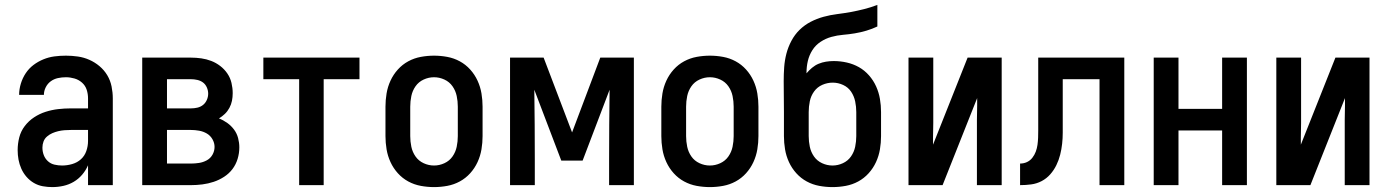

<svg xmlns="http://www.w3.org/2000/svg" viewBox="-20 -755 5665 783"><path d="M193 8Q174 8 154.5 4.5Q135 1 118 -9Q101 -19 88 -34Q75 -49 67 -67Q59 -85 55.5 -104Q52 -123 52 -143Q52 -169 58.5 -194.5Q65 -220 81 -241Q97 -262 119 -276.5Q141 -291 166 -299Q191 -307 217 -310Q243 -313 269 -313H339V-354Q339 -372 333.5 -389Q328 -406 314.5 -418Q301 -430 283.5 -435Q266 -440 249 -440Q232 -440 216 -436.5Q200 -433 187 -423.5Q174 -414 166.5 -399Q159 -384 159 -368H58Q58 -391 65 -414Q72 -437 85 -456.5Q98 -476 116.5 -490Q135 -504 157 -513Q179 -522 202 -525Q225 -528 249 -528Q273 -528 297.5 -524.5Q322 -521 344.5 -511Q367 -501 386 -485Q405 -469 417.5 -448Q430 -427 435 -402.5Q440 -378 440 -354V0H339V-81Q330 -60 315 -42.5Q300 -25 280.5 -13.5Q261 -2 238.5 3Q216 8 193 8ZM233 -80Q254 -80 274.5 -86Q295 -92 310 -105.5Q325 -119 332 -139Q339 -159 339 -180V-225H269Q256 -225 243 -224Q230 -223 217.5 -220Q205 -217 193.5 -212Q182 -207 172 -198.5Q162 -190 157.5 -178Q153 -166 153 -153Q153 -137 158.5 -122.5Q164 -108 175.5 -97.5Q187 -87 202.5 -83.5Q218 -80 233 -80Z M560 0V-520H759Q780 -520 801 -517Q822 -514 841.5 -506.5Q861 -499 878 -486Q895 -473 907 -455.5Q919 -438 924 -417Q929 -396 929 -375Q929 -359 926 -344Q923 -329 915.5 -315Q908 -301 897 -290.5Q886 -280 873 -272Q891 -265 907 -253.5Q923 -242 934.5 -226.5Q946 -211 951 -192Q956 -173 956 -154Q956 -130 949 -107Q942 -84 928 -65.5Q914 -47 894 -34Q874 -21 851.5 -13.5Q829 -6 805.5 -3Q782 0 759 0ZM661 -313H759Q772 -313 785 -316Q798 -319 808 -327Q818 -335 823.5 -347.5Q829 -360 829 -373Q829 -386 823.5 -398.5Q818 -411 808 -418.5Q798 -426 785 -429Q772 -432 759 -432H661ZM661 -88H759Q775 -88 791.5 -90.5Q808 -93 823 -101Q838 -109 846.5 -124Q855 -139 855 -156Q855 -172 846.5 -187Q838 -202 823.5 -210.5Q809 -219 792 -222Q775 -225 759 -225H661Z M1200 0V-432H1054V-520H1446V-432H1300V0Z M1750 8Q1723 8 1696 3Q1669 -2 1645 -15Q1621 -28 1602.5 -48.5Q1584 -69 1572.5 -94Q1561 -119 1556.5 -146Q1552 -173 1552 -200V-320Q1552 -347 1556.5 -374Q1561 -401 1572.5 -426Q1584 -451 1602.5 -471.5Q1621 -492 1645 -505Q1669 -518 1696 -523Q1723 -528 1750 -528Q1777 -528 1804 -523Q1831 -518 1855 -505Q1879 -492 1897.5 -471.5Q1916 -451 1927.5 -426Q1939 -401 1943.5 -374Q1948 -347 1948 -320V-200Q1948 -173 1943.5 -146Q1939 -119 1927.5 -94Q1916 -69 1897.5 -48.5Q1879 -28 1855 -15Q1831 -2 1804 3Q1777 8 1750 8ZM1750 -80Q1772 -80 1792.5 -89.5Q1813 -99 1825.5 -117Q1838 -135 1842.5 -156.5Q1847 -178 1847 -200V-320Q1847 -342 1842.5 -363.5Q1838 -385 1825.5 -403Q1813 -421 1792.5 -430.5Q1772 -440 1750 -440Q1728 -440 1707.5 -430.5Q1687 -421 1674.5 -403Q1662 -385 1657.5 -363.5Q1653 -342 1653 -320V-200Q1653 -178 1657.5 -156.5Q1662 -135 1674.5 -117Q1687 -99 1707.5 -89.5Q1728 -80 1750 -80Z M2060 0V-520H2197L2313 -215L2428 -520H2565V0H2464V-104Q2464 -175 2464.5 -246.5Q2465 -318 2466 -389L2356 -100H2269L2159 -389Q2160 -318 2160.5 -246.5Q2161 -175 2161 -104V0Z M2875 8Q2848 8 2821 3Q2794 -2 2770 -15Q2746 -28 2727.5 -48.5Q2709 -69 2697.5 -94Q2686 -119 2681.5 -146Q2677 -173 2677 -200V-320Q2677 -347 2681.5 -374Q2686 -401 2697.5 -426Q2709 -451 2727.5 -471.5Q2746 -492 2770 -505Q2794 -518 2821 -523Q2848 -528 2875 -528Q2902 -528 2929 -523Q2956 -518 2980 -505Q3004 -492 3022.5 -471.5Q3041 -451 3052.5 -426Q3064 -401 3068.5 -374Q3073 -347 3073 -320V-200Q3073 -173 3068.5 -146Q3064 -119 3052.5 -94Q3041 -69 3022.5 -48.5Q3004 -28 2980 -15Q2956 -2 2929 3Q2902 8 2875 8ZM2875 -80Q2897 -80 2917.5 -89.5Q2938 -99 2950.5 -117Q2963 -135 2967.5 -156.5Q2972 -178 2972 -200V-320Q2972 -342 2967.5 -363.5Q2963 -385 2950.5 -403Q2938 -421 2917.5 -430.5Q2897 -440 2875 -440Q2853 -440 2832.5 -430.5Q2812 -421 2799.5 -403Q2787 -385 2782.5 -363.5Q2778 -342 2778 -320V-200Q2778 -178 2782.5 -156.5Q2787 -135 2799.5 -117Q2812 -99 2832.5 -89.5Q2853 -80 2875 -80Z M3375 8Q3348 8 3321 3Q3294 -2 3270 -15Q3246 -28 3227.5 -48.5Q3209 -69 3197.5 -94Q3186 -119 3181.5 -146Q3177 -173 3177 -200V-298Q3177 -330 3176.5 -361.5Q3176 -393 3176 -424Q3176 -453 3178 -481Q3180 -509 3187 -536Q3194 -563 3207.5 -588.5Q3221 -614 3241 -633.5Q3261 -653 3286 -666Q3311 -679 3338.5 -686.5Q3366 -694 3394 -697.5Q3422 -701 3449.5 -706Q3477 -711 3504.5 -718Q3532 -725 3558 -735V-647Q3537 -637 3513.5 -630Q3490 -623 3466 -619Q3442 -615 3418 -613Q3394 -611 3370.5 -604.5Q3347 -598 3326.5 -584.5Q3306 -571 3293 -550.5Q3280 -530 3274.5 -506.5Q3269 -483 3269 -458V-456Q3279 -468 3291.5 -478.5Q3304 -489 3318.5 -495Q3333 -501 3348.5 -503.5Q3364 -506 3380 -506Q3407 -506 3433.5 -500Q3460 -494 3483 -481Q3506 -468 3524 -447.5Q3542 -427 3553 -402.5Q3564 -378 3568.5 -351.5Q3573 -325 3573 -298V-200Q3573 -173 3568.5 -146Q3564 -119 3552.5 -94Q3541 -69 3522.5 -48.5Q3504 -28 3480 -15Q3456 -2 3429 3Q3402 8 3375 8ZM3375 -80Q3397 -80 3417.5 -89.5Q3438 -99 3450.5 -117Q3463 -135 3467.5 -156.5Q3472 -178 3472 -200V-298Q3472 -320 3467.5 -341.5Q3463 -363 3451 -381Q3439 -399 3418.5 -408.5Q3398 -418 3376 -418Q3354 -418 3333.5 -409Q3313 -400 3300 -382Q3287 -364 3282.5 -342Q3278 -320 3278 -298V-200Q3278 -178 3282.5 -156.5Q3287 -135 3299.5 -117Q3312 -99 3332.5 -89.5Q3353 -80 3375 -80Z M3685 0V-520H3786V-312Q3786 -283 3786 -253.5Q3786 -224 3785 -195V-165L3926 -520H4065V0H3964V-208Q3964 -237 3964 -266.5Q3964 -296 3965 -325V-355L3824 0Z M4140 0V-88Q4155 -88 4168 -94Q4181 -100 4190 -111.5Q4199 -123 4204 -136.5Q4209 -150 4211 -164.5Q4213 -179 4213.5 -193.5Q4214 -208 4214 -223V-520H4565V0H4464V-432H4314V-259Q4314 -237 4314 -214Q4314 -191 4311.5 -168.5Q4309 -146 4303.5 -124Q4298 -102 4288 -81.5Q4278 -61 4263 -44Q4248 -27 4228 -16.5Q4208 -6 4185.5 -3Q4163 0 4140 0Z M4685 0V-520H4786V-311H4964V-520H5065V0H4964V-223H4786V0Z M5185 0V-520H5286V-312Q5286 -283 5286 -253.5Q5286 -224 5285 -195V-165L5426 -520H5565V0H5464V-208Q5464 -237 5464 -266.5Q5464 -296 5465 -325V-355L5324 0Z"/></svg>

Font: Iosevka Custom Semibold
Style: Regular
Weight: 600
Designer: Belleve Invis
Foundry: Belleve Invis
Version: Version 27.0.2; ttfautohint (v1.8.4)